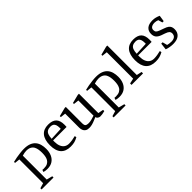

<svg xmlns="http://www.w3.org/2000/svg" viewBox="156 -1831 3103 3103"><g transform="rotate(-45 1707.0 -280.0)"><path d="M17 167V139L106 113V-430L17 -440V-463Q54 -473 100 -481Q146 -489 192.5 -494.5Q239 -500 276 -500Q352 -500 402 -480Q452 -460 481 -425Q510 -390 522.5 -343.5Q535 -297 535 -243Q535 -172 510.5 -117Q486 -62 438.5 -31Q391 0 320 0Q301 0 279.5 -2.5Q258 -5 238 -11L250 -48Q257 -47 267 -46.5Q277 -46 284 -46Q336 -46 367.5 -63Q399 -80 415.5 -109Q432 -138 437.5 -174Q443 -210 443 -247Q443 -282 438 -318Q433 -354 417.5 -384Q402 -414 370 -432.5Q338 -451 284 -451Q265 -451 240 -446.5Q215 -442 189 -434V112L290 138V167Z M842 11Q786 11 744 -5Q702 -21 673.5 -53Q645 -85 631 -132.5Q617 -180 617 -243Q617 -306 631 -354Q645 -402 672 -434.5Q699 -467 739 -483.5Q779 -500 831 -500Q927 -500 973 -454.5Q1019 -409 1019 -312Q1019 -304 1018.5 -296Q1018 -288 1018 -280Q1018 -272 1017 -262H709V-230Q709 -172 726.5 -129.5Q744 -87 777 -64.5Q810 -42 856 -42Q888 -42 928.5 -48Q969 -54 1006 -64L1012 -33Q969 -9 931 1Q893 11 842 11ZM711 -297 929 -307V-330Q929 -371 919.5 -398Q910 -425 889.5 -438Q869 -451 837 -451Q794 -451 767 -435.5Q740 -420 727 -386.5Q714 -353 711 -297Z M1267 10Q1224 10 1199 -7Q1174 -24 1163.5 -51.5Q1153 -79 1153 -109V-430L1064 -440V-463L1211 -500H1237V-120Q1237 -87 1251.5 -69.5Q1266 -52 1318 -52Q1345 -52 1384.5 -62Q1424 -72 1454 -83V-430L1364 -440V-463L1511 -500H1538V-58L1629 -40V-12Q1598 -3 1570.5 0.5Q1543 4 1523 4Q1504 4 1483.5 -9Q1463 -22 1459 -46Q1431 -35 1400 -21.5Q1369 -8 1335.5 1Q1302 10 1267 10Z M1664 167V139L1753 113V-430L1664 -440V-463Q1701 -473 1747 -481Q1793 -489 1839.5 -494.5Q1886 -500 1923 -500Q1999 -500 2049 -480Q2099 -460 2128 -425Q2157 -390 2169.5 -343.5Q2182 -297 2182 -243Q2182 -172 2157.5 -117Q2133 -62 2085.5 -31Q2038 0 1967 0Q1948 0 1926.5 -2.5Q1905 -5 1885 -11L1897 -48Q1904 -47 1914 -46.5Q1924 -46 1931 -46Q1983 -46 2014.5 -63Q2046 -80 2062.5 -109Q2079 -138 2084.5 -174Q2090 -210 2090 -247Q2090 -282 2085 -318Q2080 -354 2064.5 -384Q2049 -414 2017 -432.5Q1985 -451 1931 -451Q1912 -451 1887 -446.5Q1862 -442 1836 -434V112L1937 138V167Z M2240 0V-33L2330 -53V-656L2240 -666V-689L2386 -727H2413V-53L2503 -33V0Z M2786 11Q2730 11 2688 -5Q2646 -21 2617.5 -53Q2589 -85 2575 -132.5Q2561 -180 2561 -243Q2561 -306 2575 -354Q2589 -402 2616 -434.5Q2643 -467 2683 -483.5Q2723 -500 2775 -500Q2871 -500 2917 -454.5Q2963 -409 2963 -312Q2963 -304 2962.5 -296Q2962 -288 2962 -280Q2962 -272 2961 -262H2653V-230Q2653 -172 2670.5 -129.5Q2688 -87 2721 -64.5Q2754 -42 2800 -42Q2832 -42 2872.5 -48Q2913 -54 2950 -64L2956 -33Q2913 -9 2875 1Q2837 11 2786 11ZM2655 -297 2873 -307V-330Q2873 -371 2863.5 -398Q2854 -425 2833.5 -438Q2813 -451 2781 -451Q2738 -451 2711 -435.5Q2684 -420 2671 -386.5Q2658 -353 2655 -297Z M3185 10Q3152 10 3111 3.5Q3070 -3 3037 -16L3051 -132H3082L3103 -50Q3119 -46 3140.5 -42Q3162 -38 3190 -38Q3239 -38 3267 -59.5Q3295 -81 3295 -127Q3295 -152 3277.5 -170Q3260 -188 3211 -205L3148 -227Q3094 -247 3069.5 -278Q3045 -309 3045 -359Q3045 -425 3088 -462.5Q3131 -500 3218 -500Q3251 -500 3285 -491.5Q3319 -483 3352 -468L3336 -361H3306L3285 -434Q3272 -440 3251.5 -444.5Q3231 -449 3215 -449Q3167 -449 3141 -430.5Q3115 -412 3115 -378Q3115 -345 3131.5 -329Q3148 -313 3187 -299L3259 -273Q3304 -258 3328 -239.5Q3352 -221 3361 -197.5Q3370 -174 3370 -142Q3370 -72 3323.5 -31Q3277 10 3185 10Z"/></g></svg>

Font: Manuale
Style: Regular
Weight: 400
Designer: Eduardo Tunni / Pablo Cosgaya
Foundry: Eduardo Tunni / Pablo Cosgaya
Version: Version 1.002